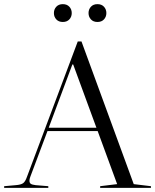

<svg xmlns="http://www.w3.org/2000/svg" viewBox="-55 -906 748 926"><path d="M178 -8V0H-35V-8L21 -13Q46 -15 56.5 -22.5Q67 -30 75 -53L320 -706H338L590 -18L673 -8V0H428V-8L510 -18L416 -274H174L91 -53Q87 -42 87 -35Q87 -24 93.5 -19.5Q100 -15 117 -13ZM294 -595 180 -290H410L298 -595ZM205 -843Q205 -861 216.5 -873.5Q228 -886 248 -886Q268 -886 279.5 -873.5Q291 -861 291 -843Q291 -825 279.5 -812.5Q268 -800 248 -800Q228 -800 216.5 -812.5Q205 -825 205 -843ZM372 -843Q372 -861 383.5 -873.5Q395 -886 415 -886Q435 -886 446.5 -873.5Q458 -861 458 -843Q458 -825 446.5 -812.5Q435 -800 415 -800Q395 -800 383.5 -812.5Q372 -825 372 -843Z"/></svg>

Font: Libre Caslon Display
Style: Regular
Weight: 400
Designer: Pablo Impallari, Rodrigo Fuenzalida
Foundry: Pablo Impallari, Rodrigo Fuenzalida
Version: Version 1.002; ttfautohint (v1.5)